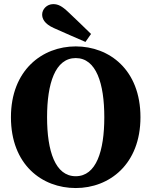

<svg xmlns="http://www.w3.org/2000/svg" viewBox="-20 -903 742 941"><path d="M351.1 18.6C516.2 18.6 668.4 -98 668.4 -328.5C668.4 -561.6 515.2 -675.6 351.1 -675.6C187 -675.6 33.6 -559.1 33.6 -328.5C33.6 -95.5 186 18.6 351.1 18.6ZM351.1 -39.3C250.5 -39.3 210.7 -162.6 210.7 -328.5C210.7 -493.7 250.5 -618.4 351.1 -618.4C451.7 -618.4 491.2 -493.7 491.2 -328.5C491.2 -162.6 451.7 -39.3 351.1 -39.3ZM426.2 -736.6C389 -773.4 350.8 -809.4 315.2 -843.3C283.6 -873.5 264.4 -882.8 240.9 -882.8C209.4 -882.8 186.6 -857.5 186.6 -831.7C186.6 -813 196 -786.6 244.5 -765.2C296.8 -741.7 348.2 -719.5 398.8 -697.5L426.2 -736.6Z"/></svg>

Font: Source Serif Variable
Style: Regular
Weight: 389
Designer: Frank Grießhammer
Foundry: Adobe Systems Incorporated
Version: Version 3.001;hotconv 1.0.111;makeotfexe 2.5.65597